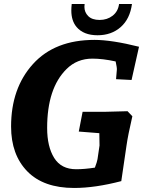

<svg xmlns="http://www.w3.org/2000/svg" viewBox="-20 -918 721 953"><path d="M449 -720Q534 -720 670 -686L633 -521L556 -525L560 -572Q561 -581 554 -613Q490 -627 439 -627Q362 -627 310 -575Q214 -480 214 -283Q214 -190 249 -134Q284 -78 358 -78Q400 -78 451 -86Q462 -115 464 -128L474 -196L473 -257L371 -265L390 -363H498L613 -366L637 -341Q615 -246 608 -196L582 -19Q452 15 348 15Q196 15 115.5 -67.5Q35 -150 35 -290Q35 -480 143.5 -600Q252 -720 449 -720ZM360 -784Q334 -815 334 -866Q334 -881 336 -898H400Q399 -891 399 -884Q399 -857 418 -838Q437 -819 474.5 -819Q512 -819 539 -840Q566 -861 571 -898H635Q625 -824 579 -783.5Q533 -743 464 -743Q395 -743 360 -784Z"/></svg>

Font: Andada
Style: Bold Italic
Weight: 700
Italic angle: -8.29999°
Designer: Carolina Giovagnoli
Foundry: Carolina Giovagnoli
Version: Version 1.003